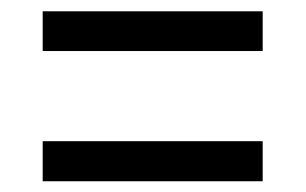

<svg xmlns="http://www.w3.org/2000/svg" viewBox="-20 -490 549 345"><path d="M56.7 -469.7H452V-398.3H56.7ZM56.7 -236.3H452V-164.3H56.7Z"/></svg>

Font: Asta Sans Light
Style: Regular
Weight: 300
Designer: 42dot
Version: Version 1.000